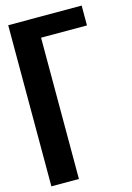

<svg xmlns="http://www.w3.org/2000/svg" viewBox="-129 -925 683 990"><g transform="rotate(-15 213.0 -430.0)"><path d="M165 -754H410V-860H18V0H165Z"/></g></svg>

Font: Ny Stormning
Style: Hf
Weight: 700
Designer: Robert Jablonski, Mew Too
Foundry: Cannot Into Space Fonts
Version: Version 0.90